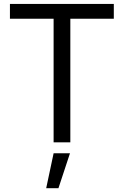

<svg xmlns="http://www.w3.org/2000/svg" viewBox="-20 -748 650 1009"><path d="M32.2 -649.4V-727.5H578.1V-649.4H349.6V0H261.7V-649.4ZM222.7 241.2 261.7 57.6H347.7L287.1 241.2Z"/></svg>

Font: Inter Display
Style: Regular
Weight: 400
Designer: Rasmus Andersson
Foundry: rsms
Version: Version 4.000;git-37864ae